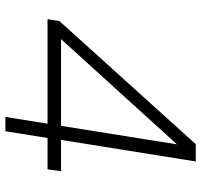

<svg xmlns="http://www.w3.org/2000/svg" viewBox="-37 -708 745 711"><g transform="rotate(90 335.5 -352.5)"><path d="M413 0 438 -156H51L58 -200L514 -705H578L498 -206H614L607 -156H491L466 0ZM446 -206 515 -638H517L113 -193L106 -206Z"/></g></svg>

Font: Nunito Sans 7pt SemiExpanded ExtraLight
Style: Italic
Weight: 250
Width: 6
Italic angle: -9°
Designer: Vernon Adams
Foundry: Vernon Adams
Version: Version 3.101;gftools[0.9.27]